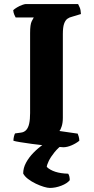

<svg xmlns="http://www.w3.org/2000/svg" viewBox="-20 -724 463 944"><path d="M291 0Q284 0 260 -2.5Q236 -5 203 -8.5Q170 -12 137 -16.5Q104 -21 79.5 -25Q55 -29 46 -32Q46 -42 48.5 -52.5Q51 -63 54 -68L83 -72Q99 -74 109 -85Q119 -96 123.5 -116.5Q128 -137 128 -168V-562Q128 -604 136 -619.5Q144 -635 146 -638H57Q54 -643 50 -652.5Q46 -662 45 -674Q51 -680 63.5 -687.5Q76 -695 88.5 -699.5Q101 -704 106 -704H364Q367 -698 372 -687Q377 -676 378 -655L335 -642Q321 -639 311 -631.5Q301 -624 295 -607Q289 -590 289 -556V-145Q289 -121 283.5 -103.5Q278 -86 272 -80L362 -67Q364 -63 367 -52.5Q370 -42 370 -32Q354 -19 332 -9.5Q310 0 291 0ZM225 200Q214 200 195.5 194.5Q177 189 156 179Q135 169 118 156Q101 143 94 129Q94 102 108 76Q122 50 144.5 27Q167 4 193 -14L293 -17Q267 1 248 24.5Q229 48 219.5 68Q210 88 210 97Q226 112 252 120.5Q278 129 315 130Q319 135 321 143.5Q323 152 323 162Q310 178 281.5 189Q253 200 225 200Z"/></svg>

Font: Texturina Medium 12pt ExtraBold
Style: Regular
Weight: 800
Version: Version 1.002